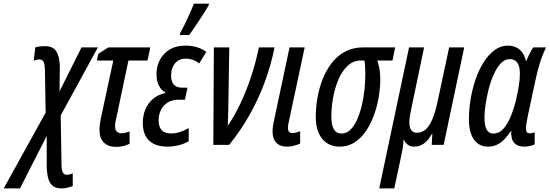

<svg xmlns="http://www.w3.org/2000/svg" viewBox="-140 -799 3032 1059"><path d="M-119.6 240.2 111.8 -177.7 107.9 -408.7Q107.9 -439.5 101.6 -455.3Q95.2 -471.2 78.1 -471.2Q69.8 -471.2 61.8 -469.2Q53.7 -467.3 45.9 -464.4L54.7 -537.6Q64 -541 78.6 -542.7Q93.3 -544.4 107.9 -544.4Q152.3 -544.4 170.2 -516.4Q188 -488.3 189.9 -436.5L188.5 -295.4L309.6 -537.6H399.9L194.8 -162.1L199.2 105.5Q199.2 136.7 205.8 150.9Q212.4 165 228.5 165Q235.4 165 244.6 162.8Q253.9 160.6 261.2 156.7V227.1Q246.6 232.9 230.2 236.6Q213.9 240.2 198.7 240.2Q171.4 240.2 153.8 228.3Q136.2 216.3 127.7 189.9Q119.1 163.6 117.7 121.1V-49.3L-29.8 240.2Z M501.5 11.2Q457.5 11.2 433.1 -12.5Q408.7 -36.1 408.7 -82Q408.7 -98.6 411.4 -118.4Q414.1 -138.2 419.9 -163.1L484.9 -465.3H394.5L402.3 -502.4L457.5 -537.6H689L673.8 -465.3H568.4L502.4 -152.3Q499 -137.2 496.8 -125.2Q494.6 -113.3 494.6 -101.6Q494.6 -83 504.2 -73.5Q513.7 -64 530.8 -64Q541.5 -64 553 -67.1Q564.5 -70.3 574.7 -74.2V-6.3Q558.6 2.4 539.1 6.8Q519.5 11.2 501.5 11.2Z M782.7 9.8Q738.3 9.8 708 -5.6Q677.7 -21 662.6 -50Q647.5 -79.1 647.5 -120.6Q647.5 -160.6 661.6 -195.1Q675.8 -229.5 703.6 -253.4Q731.4 -277.3 771.5 -285.6L772.5 -289.1Q749.5 -301.3 736.3 -326.9Q723.1 -352.5 723.1 -389.6Q723.1 -433.6 742.2 -469.5Q761.2 -505.4 796.6 -526.4Q832 -547.4 881.8 -547.4Q915.5 -547.4 944.6 -539.1Q973.6 -530.8 998 -512.7L958.5 -448.7Q942.9 -461.9 923.6 -468.8Q904.3 -475.6 884.3 -475.6Q846.7 -475.6 825.2 -449.5Q803.7 -423.3 803.7 -382.3Q803.7 -348.6 818.8 -332Q834 -315.4 865.7 -315.4H894L879.9 -249H844.7Q809.6 -249 785.2 -233.9Q760.7 -218.8 747.8 -192.9Q734.9 -167 734.9 -135.3Q734.9 -100.6 751.2 -81.8Q767.6 -63 802.7 -63Q827.6 -63 851.1 -70.3Q874.5 -77.6 900.9 -92.8V-20Q875 -4.9 844.5 2.4Q814 9.8 782.7 9.8ZM852.1 -606 854.5 -617.7Q862.3 -631.3 872.8 -652.6Q883.3 -673.8 894.3 -697.5Q905.3 -721.2 914.8 -742.9Q924.3 -764.6 929.7 -778.8H1012.7L1010.7 -769Q1003.4 -755.9 989.5 -733.9Q975.6 -711.9 959.2 -687.3Q942.9 -662.6 928 -640.6Q913.1 -618.7 903.8 -606Z M1036.6 0 1039.6 -537.6H1124.5L1119.6 -225.1Q1119.1 -194.3 1118.2 -163.6Q1117.2 -132.8 1116.2 -105Q1153.8 -160.2 1186.3 -228.5Q1218.8 -296.9 1244.6 -375Q1270.5 -453.1 1288.1 -537.6H1374.5Q1354 -437.5 1319.8 -345.2Q1285.6 -252.9 1237.3 -166.7Q1189 -80.6 1124 0Z M1444.3 9.8Q1404.3 9.8 1383.8 -12Q1363.3 -33.7 1363.3 -73.2Q1363.3 -85.9 1365.7 -104Q1368.2 -122.1 1372.6 -140.1L1457 -537.6H1540.5L1454.1 -132.8Q1451.2 -121.6 1449.7 -111.8Q1448.2 -102.1 1448.2 -93.3Q1448.2 -80.1 1454.3 -72.5Q1460.4 -64.9 1472.7 -64.9Q1481.9 -64.9 1493.2 -67.9Q1504.4 -70.8 1515.6 -75.2V-7.3Q1499 0.5 1480 5.1Q1460.9 9.8 1444.3 9.8Z M1733.9 9.8Q1672.4 9.8 1637 -33.7Q1601.6 -77.1 1601.6 -155.8Q1601.6 -204.1 1610.6 -257.3Q1619.6 -310.5 1638.9 -360.4Q1658.2 -410.2 1688.7 -450.2Q1719.2 -490.2 1762.7 -513.9Q1806.2 -537.6 1863.3 -537.6H2039.6L2024.9 -465.3H1940.9Q1948.2 -444.3 1952.9 -418.9Q1957.5 -393.6 1957.5 -361.8Q1957.5 -315.9 1949 -264.6Q1940.4 -213.4 1922.9 -164.6Q1905.3 -115.7 1878.7 -76.4Q1852.1 -37.1 1815.9 -13.7Q1779.8 9.8 1733.9 9.8ZM1743.7 -62.5Q1771.5 -62.5 1792.7 -83.5Q1814 -104.5 1829.6 -139.4Q1845.2 -174.3 1855.5 -217Q1865.7 -259.8 1870.4 -304.2Q1875 -348.6 1875 -388.2Q1875 -411.6 1873.8 -431.2Q1872.6 -450.7 1870.1 -465.3H1851.1Q1808.1 -465.3 1776.9 -435.5Q1745.6 -405.8 1725.8 -358.4Q1706.1 -311 1696.8 -257.6Q1687.5 -204.1 1687.5 -156.2Q1687.5 -109.9 1701.2 -86.2Q1714.8 -62.5 1743.7 -62.5Z M1951.7 240.2 2116.2 -537.6H2199.2L2128.4 -198.7Q2123.5 -176.3 2120.6 -158Q2117.7 -139.6 2117.7 -124Q2117.7 -96.2 2128.2 -81.5Q2138.7 -66.9 2160.2 -66.9Q2187 -66.9 2207.8 -85Q2228.5 -103 2245.1 -142.3Q2261.7 -181.6 2274.9 -245.1L2337.4 -537.6H2420.4L2307.1 0H2241.2L2244.6 -61.5H2242.7Q2229 -36.6 2213.6 -20.8Q2198.2 -4.9 2180.9 2.4Q2163.6 9.8 2144.5 9.8Q2123.5 9.8 2109.6 -0.2Q2095.7 -10.3 2087.9 -27.8H2085.9Q2085.4 -16.1 2084.2 -4.6Q2083 6.8 2081.1 18.6Q2079.1 30.3 2076.7 43L2034.7 240.2Z M2552.2 9.8Q2502 9.8 2474.1 -29.5Q2446.3 -68.8 2446.3 -140.6Q2446.3 -193.8 2455.6 -250.7Q2464.8 -307.6 2482.9 -360.4Q2501 -413.1 2527.6 -455.3Q2554.2 -497.6 2587.9 -522.5Q2621.6 -547.4 2662.6 -547.4Q2700.2 -547.4 2725.8 -525.6Q2751.5 -503.9 2760.7 -463.9H2763.7Q2769.5 -478 2775.6 -491.7Q2781.7 -505.4 2788.6 -517.3Q2795.4 -529.3 2801.8 -537.6H2872.1Q2859.9 -513.7 2849.1 -484.6Q2838.4 -455.6 2829.1 -421.6Q2819.8 -387.7 2811.5 -348.1L2769.5 -151.4Q2766.1 -133.8 2763.7 -118.2Q2761.2 -102.5 2761.2 -89.8Q2761.2 -74.7 2766.8 -69.1Q2772.5 -63.5 2782.7 -63.5Q2788.6 -63.5 2795.4 -64.9Q2802.2 -66.4 2809.1 -69.8V-2.4Q2797.9 2.4 2782.2 6.1Q2766.6 9.8 2754.4 9.8Q2720.2 9.8 2703.9 -3.7Q2687.5 -17.1 2682.9 -37.1Q2678.2 -57.1 2680.2 -75.7H2677.2Q2659.2 -47.9 2640.1 -28.8Q2621.1 -9.8 2599.6 0Q2578.1 9.8 2552.2 9.8ZM2581.1 -62.5Q2613.8 -62.5 2637.7 -90.1Q2661.6 -117.7 2678.2 -159.2Q2694.8 -200.7 2704.6 -241.2Q2715.8 -288.6 2721.7 -325.9Q2727.5 -363.3 2727.5 -393.6Q2727.5 -433.6 2713.4 -453.4Q2699.2 -473.1 2671.4 -473.1Q2644.5 -473.1 2622.3 -449.7Q2600.1 -426.3 2583.3 -388.4Q2566.4 -350.6 2555.2 -306.9Q2543.9 -263.2 2538.1 -221.9Q2532.2 -180.7 2532.2 -150.9Q2532.2 -106 2544.2 -84.2Q2556.2 -62.5 2581.1 -62.5Z"/></svg>

Font: Open Sans Condensed Medium
Style: Italic
Weight: 500
Width: 3
Italic angle: -12°
Designer: Monotype Design Team
Foundry: Monotype Imaging Inc.
Version: Version 3.000